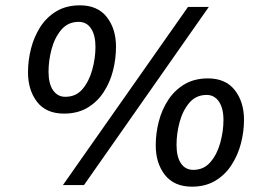

<svg xmlns="http://www.w3.org/2000/svg" viewBox="-20 -694 986 720"><path d="M216 0 685 -668H763L295 0ZM220 -268Q153 -268 119 -312Q85 -356 85 -423Q85 -468 96.5 -512.5Q108 -557 131.5 -593.5Q155 -630 192 -652Q229 -674 280 -674Q346 -674 380.5 -630Q415 -586 415 -519Q415 -474 404 -430Q393 -386 369 -349Q345 -312 308 -290Q271 -268 220 -268ZM225 -331Q265 -331 289.5 -360Q314 -389 326 -432.5Q338 -476 338 -518Q338 -562 321.5 -587Q305 -612 275 -612Q235 -612 210 -582.5Q185 -553 173.5 -510Q162 -467 162 -425Q162 -380 179 -355.5Q196 -331 225 -331ZM700 6Q633 6 598.5 -38Q564 -82 564 -149Q564 -194 575.5 -238.5Q587 -283 611 -319.5Q635 -356 672 -378Q709 -400 760 -400Q826 -400 860.5 -356Q895 -312 895 -245Q895 -200 883.5 -156Q872 -112 848 -75Q824 -38 787 -16Q750 6 700 6ZM705 -57Q744 -57 769 -86Q794 -115 806 -158.5Q818 -202 818 -244Q818 -288 801 -313Q784 -338 755 -338Q715 -338 690 -308.5Q665 -279 653.5 -236Q642 -193 642 -151Q642 -106 658.5 -81.5Q675 -57 705 -57Z"/></svg>

Font: Gantari Medium
Style: Italic
Weight: 500
Italic angle: -10°
Designer: Anugrah Pasau
Foundry: Lafontype
Version: Version 1.000